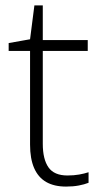

<svg xmlns="http://www.w3.org/2000/svg" viewBox="-20 -679 373 709"><path d="M229 -31Q253 -31 272.5 -34.5Q292 -38 307 -43V-4Q292 2 271 6Q250 10 224 10Q180 10 150.5 -7Q121 -24 106 -58.5Q91 -93 91 -145V-491H12V-520L91 -534L107 -659H138V-531H304V-491H138V-148Q138 -91 159 -61Q180 -31 229 -31Z"/></svg>

Font: Noto Sans Oriya ExtraLight
Style: Regular
Weight: 250
Version: Version 2.003